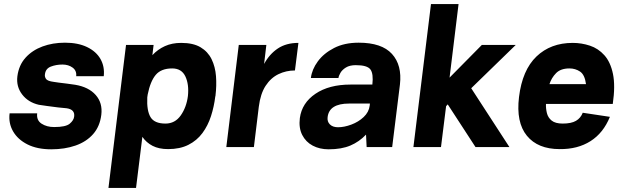

<svg xmlns="http://www.w3.org/2000/svg" viewBox="-20 -720 3046 940"><path d="M231 11Q162 11 114.5 -13Q67 -37 44 -77Q21 -117 27 -165H162Q158 -131 183.5 -114.5Q209 -98 245 -98Q302 -98 321.5 -114.5Q341 -131 343 -149Q348 -184 306 -190Q292 -191 265 -194Q238 -197 211 -201Q184 -205 170 -207Q118 -219 88.5 -257.5Q59 -296 65 -346Q72 -401 105 -437.5Q138 -474 188 -492.5Q238 -511 298 -511Q362 -511 406.5 -489.5Q451 -468 472 -431Q493 -394 488 -347H353Q356 -374 335.5 -389Q315 -404 286 -404Q255 -404 229 -394Q203 -384 200 -356Q198 -345 205 -334Q212 -323 244 -319Q250 -318 268 -315.5Q286 -313 308.5 -310.5Q331 -308 348 -305Q414 -294 448.5 -255Q483 -216 476 -158Q469 -101 436 -63.5Q403 -26 350 -7.5Q297 11 231 11Z M646 200H511L597 -500H732L726 -450Q752 -478 787 -494Q822 -510 867 -510Q926 -510 962 -488.5Q998 -467 1016 -430Q1034 -393 1037.5 -347Q1041 -301 1035 -252V-250L1034 -248Q1028 -198 1013 -151.5Q998 -105 971 -68.5Q944 -32 902.5 -11Q861 10 803 10Q758 10 727 -6Q696 -22 677 -50ZM823 -385Q769 -385 742.5 -353.5Q716 -322 703 -257L701 -243Q698 -178 717 -146.5Q736 -115 790 -115Q837 -115 865 -155Q893 -195 900 -250Q906 -307 887.5 -346Q869 -385 823 -385Z M1088 0 1149 -500H1284L1273 -407Q1299 -455 1340 -482.5Q1381 -510 1441 -510L1424 -375Q1381 -375 1343.5 -357Q1306 -339 1280.5 -300Q1255 -261 1247 -197L1223 0Z M1589 11Q1545 11 1511 -7Q1477 -25 1459.5 -59.5Q1442 -94 1448 -142Q1458 -216 1524.5 -261Q1591 -306 1696 -306H1803Q1809 -359 1793.5 -380Q1778 -401 1722 -401Q1692 -401 1673.5 -389.5Q1655 -378 1646.5 -363Q1638 -348 1637 -338H1502Q1507 -380 1536 -419.5Q1565 -459 1615.5 -485Q1666 -511 1736 -511Q1849 -511 1899 -456Q1949 -401 1938 -306L1900 0H1775L1772 -61Q1739 -26 1695.5 -7.5Q1652 11 1589 11ZM1635 -97Q1665 -97 1700 -110Q1735 -123 1760.5 -147Q1786 -171 1790 -203L1791 -213H1689Q1592 -213 1584 -147Q1581 -125 1595 -111Q1609 -97 1635 -97Z M2090 -700H2225L2181 -340L2339 -500H2505L2287 -288L2474 0H2308L2172 -209L2164 -200L2139 0H2004Z M2833 -168 2966 -148Q2934 -69 2871 -29Q2808 11 2720 10Q2613 10 2559.5 -55.5Q2506 -121 2521 -245Q2537 -377 2606.5 -443.5Q2676 -510 2784 -510Q2827 -510 2868 -496.5Q2909 -483 2939 -449.5Q2969 -416 2981 -358Q2993 -300 2980 -211H2653Q2652 -189 2657.5 -166.5Q2663 -144 2681 -129.5Q2699 -115 2735 -115Q2777 -115 2800 -128.5Q2823 -142 2833 -168ZM2768 -385Q2725 -385 2702.5 -362Q2680 -339 2670 -308H2849Q2843 -354 2820 -369.5Q2797 -385 2768 -385Z"/></svg>

Font: Haskoy ExtraBold
Style: Italic
Weight: 800
Designer: Ertekin Erdin
Foundry: Ertekin Erdin
Version: Version 2.000; ttfautohint (v1.8.4.7-5d5b)